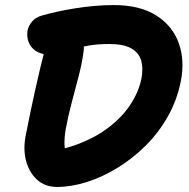

<svg xmlns="http://www.w3.org/2000/svg" viewBox="-20 -729 748 759"><path d="M206 10Q157 10 125.5 -19.5Q94 -49 82.5 -95.5Q71 -142 82 -195Q100 -287 118.5 -370.5Q137 -454 159 -541Q168 -573 187 -586Q206 -599 246 -599Q277 -599 295.5 -579.5Q314 -560 311 -530Q305 -482 291.5 -430Q278 -378 263.5 -323.5Q249 -269 239 -214Q234 -182 235 -156.5Q236 -131 246 -102L147 -126Q231 -136 299 -163.5Q367 -191 417 -231Q467 -271 498 -319.5Q529 -368 539 -418Q547 -459 538 -490Q529 -521 498.5 -538Q468 -555 412 -555Q366 -555 331 -549Q296 -543 269.5 -534Q243 -525 221 -519Q199 -513 178 -513Q144 -513 122.5 -527Q101 -541 93 -563Q85 -585 89 -609Q93 -627 106.5 -643.5Q120 -660 144 -667Q171 -675 205 -682.5Q239 -690 276.5 -696Q314 -702 353 -705.5Q392 -709 429 -709Q533 -709 597.5 -668Q662 -627 686.5 -559Q711 -491 695 -409Q680 -333 643.5 -268.5Q607 -204 555.5 -153Q504 -102 444.5 -65.5Q385 -29 323.5 -9.5Q262 10 206 10Z"/></svg>

Font: Shantell Sans
Style: Bold Italic
Weight: 700
Italic angle: -11°
Designer: Stephen Nixon, Anya Danilova, Shantell Martin
Foundry: Arrow Type
Version: Version 1.011;[c5ecc13dd]